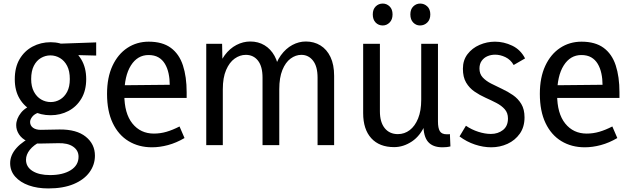

<svg xmlns="http://www.w3.org/2000/svg" viewBox="-20 -815 3527 1078"><path d="M372 -371Q372 -416 357 -445Q342 -474 317 -489Q292 -504 263 -504Q235 -504 210 -489.5Q185 -475 170 -445.5Q155 -416 155 -371Q155 -329 170.5 -300Q186 -271 211 -256.5Q236 -242 265 -242Q293 -242 317.5 -256.5Q342 -271 357 -299.5Q372 -328 372 -371ZM464 -371Q464 -307 437 -261.5Q410 -216 364.5 -192Q319 -168 264 -168Q209 -168 163 -192Q117 -216 90 -261Q63 -306 63 -370Q63 -437 90 -483Q117 -529 163 -553.5Q209 -578 265 -578Q318 -578 363.5 -552.5Q409 -527 436.5 -481Q464 -435 464 -371ZM520 -577V-503L363 -507L264 -568ZM176 -55 211 -22Q169 -1 147.5 26Q126 53 126 82Q126 122 162.5 145Q199 168 261 168Q333 168 377 140.5Q421 113 421 65Q421 29 390 8Q359 -13 305 -11L203 -9Q161 -8 131.5 -22.5Q102 -37 86.5 -61Q71 -85 71 -112Q71 -148 98 -182Q125 -216 180 -231L197 -183Q173 -175 161 -159.5Q149 -144 149 -130Q149 -110 165 -98Q181 -86 209 -86L314 -88Q410 -89 461.5 -47.5Q513 -6 513 59Q513 110 482.5 152Q452 194 393.5 218.5Q335 243 251 243Q190 243 142 226Q94 209 65.5 177Q37 145 37 101Q37 56 72.5 16Q108 -24 176 -55Z M833 12Q759 12 702 -22.5Q645 -57 613 -124Q581 -191 581 -288Q581 -380 611.5 -445.5Q642 -511 695 -546Q748 -581 815 -581Q892 -581 939 -546.5Q986 -512 1007 -448Q1028 -384 1028 -297V-265H634L635 -336L933 -339Q933 -372 926.5 -402.5Q920 -433 906 -456.5Q892 -480 869.5 -493Q847 -506 814 -506Q752 -506 715 -447.5Q678 -389 678 -284Q678 -178 723.5 -121.5Q769 -65 844 -65Q880 -65 914.5 -75Q949 -85 988 -105L1016 -40Q970 -13 923.5 -0.5Q877 12 833 12Z M1856 0H1763V-379Q1763 -442 1737.5 -474.5Q1712 -507 1672 -507Q1640 -507 1611.5 -486Q1583 -465 1565.5 -422Q1548 -379 1548 -314V0H1454V-379Q1454 -442 1428.5 -474.5Q1403 -507 1360 -507Q1327 -507 1297.5 -486Q1268 -465 1249.5 -422Q1231 -379 1231 -314V0H1138V-569H1227L1230 -411H1199Q1214 -468 1242 -505.5Q1270 -543 1307.5 -562.5Q1345 -582 1385 -582Q1430 -582 1465 -561Q1500 -540 1521.5 -501Q1543 -462 1547 -407H1515Q1529 -466 1557 -504.5Q1585 -543 1621.5 -562.5Q1658 -582 1697 -582Q1743 -582 1779 -560Q1815 -538 1835.5 -495Q1856 -452 1856 -389Z M2357 -118H2368Q2341 -53 2293 -21Q2245 11 2193 11Q2110 11 2064.5 -39Q2019 -89 2019 -180V-569H2113V-190Q2113 -129 2140 -95.5Q2167 -62 2214 -62Q2251 -62 2280.5 -84.5Q2310 -107 2327.5 -150Q2345 -193 2345 -255V-569H2439V-133Q2439 -96 2449.5 -78.5Q2460 -61 2489 -61Q2493 -61 2497 -61Q2501 -61 2506 -62L2509 7Q2497 10 2485.5 11Q2474 12 2464 12Q2410 12 2383.5 -18.5Q2357 -49 2357 -118ZM2129 -672Q2105 -672 2089 -688.5Q2073 -705 2073 -734Q2073 -763 2089.5 -779Q2106 -795 2129 -795Q2151 -795 2167.5 -779Q2184 -763 2184 -734Q2184 -705 2167.5 -688.5Q2151 -672 2129 -672ZM2338 -672Q2316 -672 2300 -688.5Q2284 -705 2284 -734Q2284 -763 2300.5 -779Q2317 -795 2339 -795Q2362 -795 2379 -779Q2396 -763 2396 -734Q2396 -705 2379 -688.5Q2362 -672 2338 -672Z M2738 12Q2693 12 2646.5 -3.5Q2600 -19 2560 -49L2596 -109Q2628 -87 2665.5 -75Q2703 -63 2736 -63Q2776 -63 2804 -85Q2832 -107 2832 -150Q2832 -181 2814 -201.5Q2796 -222 2767 -237Q2738 -252 2705.5 -266.5Q2673 -281 2644 -301Q2615 -321 2597 -351.5Q2579 -382 2579 -429Q2579 -477 2605 -511Q2631 -545 2672.5 -563Q2714 -581 2759 -581Q2809 -581 2856 -558.5Q2903 -536 2928 -487L2864 -450Q2847 -480 2818 -494Q2789 -508 2760 -508Q2737 -508 2717 -499.5Q2697 -491 2684.5 -473.5Q2672 -456 2672 -430Q2672 -400 2690 -380.5Q2708 -361 2737 -346Q2766 -331 2798.5 -316Q2831 -301 2860 -281Q2889 -261 2907 -231Q2925 -201 2925 -156Q2925 -102 2898.5 -64.5Q2872 -27 2829.5 -7.5Q2787 12 2738 12Z M3263 12Q3189 12 3132 -22.5Q3075 -57 3043 -124Q3011 -191 3011 -288Q3011 -380 3041.5 -445.5Q3072 -511 3125 -546Q3178 -581 3245 -581Q3322 -581 3369 -546.5Q3416 -512 3437 -448Q3458 -384 3458 -297V-265H3064L3065 -336L3363 -339Q3363 -372 3356.5 -402.5Q3350 -433 3336 -456.5Q3322 -480 3299.5 -493Q3277 -506 3244 -506Q3182 -506 3145 -447.5Q3108 -389 3108 -284Q3108 -178 3153.5 -121.5Q3199 -65 3274 -65Q3310 -65 3344.5 -75Q3379 -85 3418 -105L3446 -40Q3400 -13 3353.5 -0.5Q3307 12 3263 12Z"/></svg>

Font: Yaldevi Medium
Style: Regular
Weight: 500
Designer: Sol Matas, Rajitha Manaperi, Kosala Senevirathne
Foundry: Mooniak
Version: Version 1.100